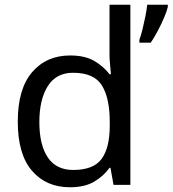

<svg xmlns="http://www.w3.org/2000/svg" viewBox="-20 -780 728 810"><path d="M275 10Q175 10 115 -59.5Q55 -129 55 -267Q55 -405 115.5 -475.5Q176 -546 276 -546Q338 -546 377.5 -523Q417 -500 442 -467H448Q447 -480 444.5 -505.5Q442 -531 442 -546V-760H530V0H459L446 -72H442Q418 -38 378 -14Q338 10 275 10ZM289 -63Q374 -63 408.5 -109.5Q443 -156 443 -250V-266Q443 -366 410 -419.5Q377 -473 288 -473Q217 -473 181.5 -416.5Q146 -360 146 -265Q146 -169 181.5 -116Q217 -63 289 -63ZM688 -751Q684 -733 672.5 -706Q661 -679 646 -650.5Q631 -622 616 -600H568V-612Q575 -631 581.5 -657.5Q588 -684 593.5 -711.5Q599 -739 601 -760H688Z"/></svg>

Font: Noto Sans Syloti Nagri
Style: Regular
Weight: 400
Designer: Monotype Design Team
Foundry: Monotype Imaging Inc.
Version: Version 2.003; ttfautohint (v1.8.4.7-5d5b)